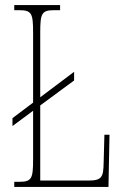

<svg xmlns="http://www.w3.org/2000/svg" viewBox="-20 -734 488 754"><path d="M36 0H406L410 -205H390L387 -94C386 -39 380 -25 328 -25H138V-320L271 -418V-452L138 -352V-606C138 -683 144 -694 194 -694H216V-714H36V-694H54C104 -694 110 -683 110 -606V-331L29 -270V-239L110 -299V-108C110 -31 104 -20 54 -20H36Z"/></svg>

Font: Noto Serif Lao ExtraCondensed Thin
Style: Regular
Weight: 100
Width: 2
Designer: Monotype Design Team
Foundry: Monotype Imaging Inc.
Version: Version 2.003